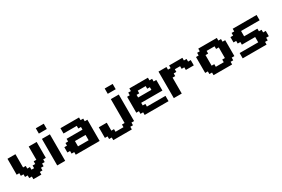

<svg xmlns="http://www.w3.org/2000/svg" viewBox="124 -2333 5744 3917"><g transform="rotate(-30 2996.0 -375.0)"><path d="M250 0H437.5V-62.5H500V-125H562.5V-187.5H625V-250H687.5V-625H500V-312.5H437.5V-250H375V-187.5H312.5V-250H250V-312.5H187.5V-625H0V-250H62.5V-187.5H125V-125H187.5V-62.5H250Z M811.5 0H999V-625H811.5ZM811.5 -750H999V-875H811.5Z M1248 0H1810.5V-500H1748V-562.5H1685.5V-625H1248V-500H1560.5V-437.5H1623V-375H1248V-312.5H1185.5V-250H1123V-125H1185.5V-62.5H1248ZM1623 -125H1373V-250H1623Z M2059.6 125H2497.1V62.5H2559.6V0H2622.1V-625H2434.6V-62.5H2372.1V0H2184.6V-62.5H2122.1V-250H1934.6V0H1997.1V62.5H2059.6ZM2434.6 -750H2622.1V-875H2434.6Z M2871.1 0H3433.6V-125H2996.1V-187.5H2933.6V-250H3433.6V-500H3371.1V-562.5H3308.6V-625H2871.1V-562.5H2808.6V-500H2746.1V-125H2808.6V-62.5H2871.1ZM3246.1 -375H2933.6V-437.5H2996.1V-500H3183.6V-437.5H3246.1Z M3557.6 0H3745.1V-375H3807.6V-437.5H3870.1V-500H3995.1V-437.5H4057.6V-375H4245.1V-500H4182.6V-562.5H4120.1V-625H3807.6V-562.5H3745.1V-625H3557.6Z M4494.1 0H4931.6V-62.5H4994.1V-125H5056.6V-500H4994.1V-562.5H4931.6V-625H4494.1V-562.5H4431.6V-500H4369.1V-125H4431.6V-62.5H4494.1ZM4806.6 -125H4619.1V-187.5H4556.6V-437.5H4619.1V-500H4806.6V-437.5H4869.1V-187.5H4806.6Z M5180.7 0H5743.2V-62.5H5805.7V-125H5868.2V-250H5805.7V-312.5H5743.2V-375H5430.7V-500H5868.2V-625H5305.7V-562.5H5243.2V-500H5180.7V-375H5243.2V-312.5H5305.7V-250H5618.2V-125H5180.7Z"/></g></svg>

Font: Faithful 32x
Style: Semibold
Weight: 400
Foundry: Faithful Resource Pack
Version: Version 1.0; January 27, 2023